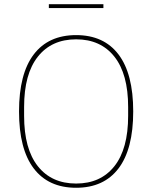

<svg xmlns="http://www.w3.org/2000/svg" viewBox="-20 -876 720 908"><path d="M211 -838V-856H469V-838ZM540.5 -79.5Q471 12 340 12Q209 12 139.5 -79.5Q70 -171 70 -349Q70 -527 139.5 -618.5Q209 -710 340 -710Q471 -710 540.5 -618.5Q610 -527 610 -349Q610 -171 540.5 -79.5ZM586 -328V-370Q586 -526 521 -608Q456 -690 340 -690Q224 -690 159 -608Q94 -526 94 -370V-328Q94 -172 159 -90Q224 -8 340 -8Q456 -8 521 -90Q586 -172 586 -328Z"/></svg>

Font: IBM Plex Sans Thin
Style: Regular
Weight: 100
Designer: Mike Abbink, Paul van der Laan, Pieter van Rosmalen
Foundry: Bold Monday
Version: Version 3.0